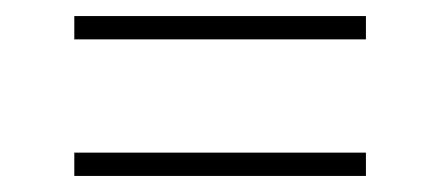

<svg xmlns="http://www.w3.org/2000/svg" viewBox="-20 -342 548 239"><path d="M72.5 -322H435.5V-293H72.5ZM72.5 -152H435.5V-123H72.5Z"/></svg>

Font: Newsreader 24pt Light
Style: Regular
Weight: 300
Designer: Hugues Gentile
Foundry: Production Type
Version: Version 1.003